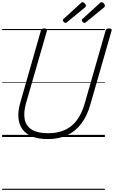

<svg xmlns="http://www.w3.org/2000/svg" viewBox="-20 -1266 1052 1774"><path d="M422 19Q335 19 276.5 -5Q218 -29 186.5 -73Q155 -117 150 -179Q145 -241 167 -316L358 -984Q361 -994 367.5 -998.5Q374 -1003 391 -1003Q404 -1003 410.5 -998Q417 -993 414 -983L220 -311Q196 -225 208.5 -163Q221 -101 274.5 -68Q328 -35 425 -35Q512 -35 578 -64.5Q644 -94 689.5 -154.5Q735 -215 761 -304L956 -984Q959 -994 965.5 -998.5Q972 -1003 988 -1003Q1017 -1003 1011 -983L815 -301Q785 -195 731 -123.5Q677 -52 600 -16.5Q523 19 422 19ZM585 -1054Q578 -1054 569.5 -1062.5Q561 -1071 561 -1078Q561 -1081 561.5 -1084Q562 -1087 566 -1090L727 -1237Q731 -1241 734 -1243.5Q737 -1246 742 -1246Q748 -1246 755.5 -1241Q763 -1236 768.5 -1228Q774 -1220 774 -1214Q774 -1210 772.5 -1206.5Q771 -1203 766 -1198L599 -1061Q594 -1058 591 -1056Q588 -1054 585 -1054ZM761 -1054Q753 -1054 744.5 -1062.5Q736 -1071 736 -1078Q736 -1081 736.5 -1084Q737 -1087 741 -1090L902 -1237Q906 -1241 909.5 -1243.5Q913 -1246 917 -1246Q924 -1246 931.5 -1241Q939 -1236 944 -1228Q949 -1220 949 -1214Q949 -1210 948 -1206.5Q947 -1203 942 -1198L774 -1061Q769 -1058 766.5 -1056Q764 -1054 761 -1054ZM0 478H949V488H0ZM0 -20H949V0H0ZM0 -505H949V-500H0ZM0 -998H949V-988H0Z"/></svg>

Font: Playwrite AU SA Guides
Style: Regular
Weight: 400
Designer: Veronika Burian, José Scaglione
Foundry: TypeTogether
Version: Version 1.003